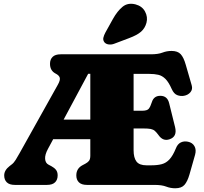

<svg xmlns="http://www.w3.org/2000/svg" viewBox="-20 -991 1091 1029"><path d="M464 -157V-245H265L237 -193Q220 -161.5 221.8 -139.2Q223.5 -117 240 -108.5L256 -100Q271 -92 280 -80.8Q289 -69.5 289 -51Q289 -27.5 275 -13.8Q261 0 231.5 0H60Q30.5 0 16.5 -13.8Q2.5 -27.5 2.5 -51Q2.5 -78.5 31.5 -101L42.5 -109.5Q54 -118 64 -134.2Q74 -150.5 85.5 -171L290 -537Q304 -562 300.2 -574.8Q296.5 -587.5 277.5 -597Q248 -612.5 248 -649Q248 -672.5 262 -686.2Q276 -700 305.5 -700H787.5Q827.5 -700 850.5 -709Q873.5 -718 899.5 -718Q932.5 -718 948.5 -700.5Q964.5 -683 975.5 -644L1007.5 -533.5Q1013.5 -512.5 1000.8 -497Q988 -481.5 965.5 -477.5Q947.5 -474.5 929.8 -481.2Q912 -488 900.5 -513.5Q884 -551 866.5 -568.2Q849 -585.5 828.2 -590.2Q807.5 -595 780.5 -595H696V-397.5H742Q769.5 -397.5 778 -409Q786.5 -420.5 794 -444Q804.5 -477.5 839 -477.5Q877 -477.5 886.5 -438L918.5 -309Q930.5 -258.5 888.5 -244.5Q853.5 -232.5 829.5 -267Q819 -281.5 810.2 -289.2Q801.5 -297 787.8 -299.8Q774 -302.5 748.5 -302.5H696V-186Q696 -145.5 711.5 -125.2Q727 -105 765 -105H790.5Q823.5 -105 847 -111.2Q870.5 -117.5 888.5 -137Q906.5 -156.5 922.5 -195.5Q931.5 -219 948.8 -227.5Q966 -236 987.5 -231.5Q1011.5 -226.5 1022.2 -207.5Q1033 -188.5 1025.5 -161.5L995.5 -56Q984.5 -18 968.5 0Q952.5 18 919.5 18Q893.5 18 870.5 9Q847.5 0 807.5 0H446.5Q417 0 403 -13.8Q389 -27.5 389 -51Q389 -88 422 -105.5L438 -114Q449.5 -120 456.8 -128.8Q464 -137.5 464 -157ZM452.5 -595.5 321 -350H464V-595.5ZM585 -889Q608.5 -931.5 637 -954.8Q665.5 -978 706.5 -967.5Q742 -958 757.5 -928.8Q773 -899.5 765 -869Q757 -839.5 735.8 -821Q714.5 -802.5 671.5 -786.5L592 -756.5Q578 -751 563 -752.8Q548 -754.5 539.5 -764.5Q531 -776 534 -789Q537 -802 544.5 -816Z"/></svg>

Font: Fraunces 9pt S100 Black
Style: Regular
Weight: 900
Version: Version 1.000; ttfautohint (v1.8.3)